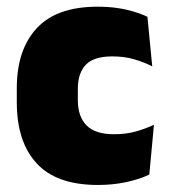

<svg xmlns="http://www.w3.org/2000/svg" viewBox="-20 -526 492 560"><path d="M265.5 13.5Q145 13.5 87 -49.5Q29 -112.5 29 -227V-269.5Q29 -380.5 87 -443.5Q145 -506.5 265 -506.5Q294.5 -506.5 321 -502.8Q347.5 -499 370 -492.2Q392.5 -485.5 410 -477L424 -332.5Q399.5 -345 371 -353.2Q342.5 -361.5 307.5 -361.5Q253.5 -361.5 230.2 -337Q207 -312.5 207 -266.5V-234Q207 -186 232.5 -160.2Q258 -134.5 312.5 -134.5Q346.5 -134.5 374.2 -142Q402 -149.5 429 -162L415.5 -17Q388 -3.5 349 5Q310 13.5 265.5 13.5Z"/></svg>

Font: Anek Devanagari ExtraBold
Style: Regular
Weight: 800
Designer: Kailash Malviya (Devanagari) & Yesha Goshar (Latin)
Foundry: Ek Type
Version: Version 1.003